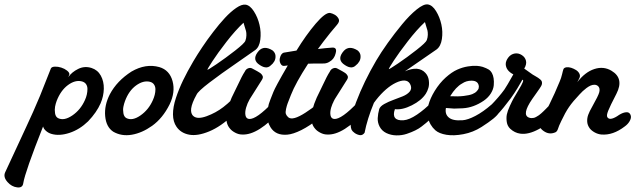

<svg xmlns="http://www.w3.org/2000/svg" viewBox="-189 -600 2860 862"><path d="M-165.5 172.9Q-109.4 53.2 -98.6 28.8Q-88.4 6.3 -70.8 -31.2Q-53.2 -68.8 -40.3 -97.9Q-27.3 -127 -9.3 -169.9Q38.1 -289.6 39.6 -293Q43.5 -300.3 57.4 -300.8Q71.3 -301.3 85.9 -296.6Q100.6 -292 111.8 -283.2Q123 -274.4 122.6 -266.1L117.7 -253.9Q133.3 -276.4 161.9 -290.5Q190.4 -304.7 221.7 -294.9Q249.5 -286.1 263.7 -260.3Q277.8 -234.4 277.1 -201.4Q276.4 -168.5 262.7 -136.2Q245.1 -95.7 206.5 -55.2Q168.9 -18.6 123 -3.4Q77.1 11.7 41.5 1Q28.3 -2.9 17.8 -12Q7.3 -21 4.4 -32.2Q-76.2 171.4 -84.5 222.2Q-87.4 244.6 -112.3 241.2Q-136.7 238.3 -155.3 217.3Q-175.8 194.3 -165.5 172.9ZM71.3 -69.8Q98.1 -56.2 135.5 -81.5Q172.9 -106.9 192.4 -150.9Q197.8 -162.6 200.7 -175.3Q203.6 -188 203.6 -200.7Q203.6 -213.4 197 -222.7Q190.4 -231.9 177.2 -234.9Q147.9 -241.7 115.7 -217.8Q83.5 -193.8 65.4 -147Q61 -135.3 58.3 -121.6Q55.7 -107.9 58.1 -91.8Q60.5 -75.7 71.3 -69.8Z M304.2 -176.8Q335.9 -236.8 401.4 -278.8Q465.3 -315.9 526.4 -298.8Q572.3 -285.2 585.7 -235.8Q599.1 -186.5 572.3 -130.9Q541.5 -69.3 494.1 -35.2Q448.7 -2.9 402.6 4.9Q356.4 12.7 319.3 -8.8Q287.6 -29.8 283.2 -78.6Q278.8 -127.4 304.2 -176.8ZM378.4 -69.8Q404.8 -56.2 441.4 -81.5Q478 -106.9 497.1 -149.9Q502.4 -161.6 505.6 -174.1Q508.8 -186.5 508.8 -199Q508.8 -211.4 502.4 -220.7Q496.1 -230 483.4 -232.9Q454.1 -239.7 421.6 -216.1Q389.2 -192.4 372.1 -146Q367.7 -134.3 365 -120.8Q362.3 -107.4 365 -91.6Q367.7 -75.7 378.4 -69.8Z M886.2 -189.9Q909.7 -207.5 926 -201.7Q942.4 -195.8 923.3 -165Q913.1 -149.4 892.6 -123.8Q872.1 -98.1 856.4 -83Q802.7 -31.7 750 -10Q697.3 11.7 660.2 4.6Q623 -2.4 603.5 -30.8Q587.9 -53.2 587.6 -86.4Q587.4 -119.6 600.8 -160.2Q614.3 -200.7 633.1 -239.7Q651.9 -278.8 679.2 -325.2Q696.8 -355 718.8 -387.9Q740.7 -420.9 768.1 -456.5Q795.4 -492.2 821 -519.8Q846.7 -547.4 871.6 -564.5Q896.5 -581.5 913.6 -579.1Q933.6 -576.2 950.9 -549.1Q968.3 -522 976.1 -488.5Q983.9 -455.1 979.7 -421.9Q975.6 -388.7 956.5 -375Q944.3 -365.7 873.5 -317.1Q802.7 -268.6 751.2 -229.2Q699.7 -189.9 693.4 -174.8Q651.9 -100.6 680.2 -78.1Q698.2 -63.5 739 -78.4Q779.8 -93.3 813.5 -119.1Q851.6 -148.4 886.2 -189.9ZM904.3 -498Q867.7 -463.9 827.6 -412.1Q787.6 -360.4 764.9 -325.4Q742.2 -290.5 742.2 -287.1Q742.2 -284.2 783 -311.8Q823.7 -339.4 866.5 -372.8Q909.2 -406.2 912.6 -417Q917 -428.7 917.2 -440.9Q917.5 -453.1 915.5 -460.7Q913.6 -468.3 909.4 -480.7Q905.3 -493.2 904.3 -498Z M1034.2 -374Q1046.9 -363.8 1047.9 -349.6Q1048.8 -335.4 1042.5 -324.5Q1036.1 -313.5 1026.4 -306.2Q1005.4 -285.2 969.2 -314Q942.4 -337.4 973.1 -372.1Q996.6 -397 1034.2 -374ZM910.2 -278.8Q914.6 -289.1 924.8 -293.2Q935.1 -297.4 944.3 -292Q948.7 -289.6 955.6 -285.9Q962.4 -282.2 966.8 -279.8Q971.2 -277.3 976.8 -273.7Q982.4 -270 985.1 -266.8Q987.8 -263.7 989.7 -259.8Q991.7 -255.9 991 -251.5Q990.2 -247.1 987.3 -242.2L932.1 -154.8Q921.4 -136.2 915.8 -116.5Q910.2 -96.7 913.1 -82Q916 -67.4 929.2 -65.9Q961.9 -63 1037.1 -142.1Q1053.2 -160.2 1067.6 -155.8Q1082 -151.4 1082.5 -135.5Q1083 -119.6 1072.3 -106Q970.2 8.3 897.5 3.9Q882.3 3.9 866.7 -4.4Q851.1 -12.7 843.3 -22.9Q802.2 -69.3 865.2 -190.9Q870.1 -200.7 879.2 -219.7Q888.2 -238.8 895.5 -253.2Q902.8 -267.6 910.2 -278.8Z M1324.2 -488.8 1293.5 -452.1Q1258.8 -408.7 1238.3 -379.9Q1272 -384.3 1301.3 -386.2Q1314 -387.7 1318.4 -379.9Q1322.8 -372.1 1314.5 -350.1Q1311.5 -343.3 1306.4 -336.2Q1301.3 -329.1 1288.3 -321.5Q1275.4 -314 1259.3 -314.9Q1208.5 -314.9 1194.3 -314Q1137.7 -226.6 1117.2 -173.8Q1106.4 -146.5 1102.5 -136.2Q1098.6 -126 1095.2 -110.8Q1091.8 -95.7 1094.7 -87.9Q1097.7 -80.1 1105.5 -73.2Q1125 -57.1 1182.1 -94Q1239.3 -130.9 1279.3 -173.8Q1295.9 -186.5 1306.2 -174.3Q1316.9 -161.6 1306.2 -138.2Q1301.3 -128.4 1293.5 -119.1Q1292 -117.7 1285.6 -110.1Q1279.3 -102.5 1274.4 -97.2Q1269.5 -91.8 1261 -83.7Q1252.4 -75.7 1244.1 -68.8Q1201.2 -34.7 1164.1 -16.1Q1127 2.4 1100.6 4.6Q1074.2 6.8 1055.4 -1.7Q1036.6 -10.3 1025.4 -28.8Q1017.6 -41.5 1013.7 -55.7Q1009.8 -69.8 1011.2 -87.2Q1012.7 -104.5 1014.4 -117.7Q1016.1 -130.9 1024.9 -153.1Q1033.7 -175.3 1038.3 -187Q1043 -198.7 1057.1 -224.9Q1071.3 -251 1076.9 -260.7Q1082.5 -270.5 1099.1 -299.3Q1101.6 -303.7 1103 -306.2Q1099.1 -306.2 1087.4 -304.2Q1076.7 -302.7 1070.6 -314.2Q1064.5 -325.7 1067.4 -338.9Q1072.8 -361.3 1086.4 -363.8L1142.1 -373Q1184.6 -442.4 1227.8 -493.2Q1271 -543.9 1292.5 -542Q1303.2 -540 1314.2 -533.7Q1325.2 -527.3 1331.3 -515.6Q1337.4 -503.9 1324.2 -488.8Z M1416 -374Q1428.7 -363.8 1429.7 -349.6Q1430.7 -335.4 1424.3 -324.5Q1418 -313.5 1408.2 -306.2Q1387.2 -285.2 1351.1 -314Q1324.2 -337.4 1355 -372.1Q1378.4 -397 1416 -374ZM1292 -278.8Q1296.4 -289.1 1306.6 -293.2Q1316.9 -297.4 1326.2 -292Q1330.6 -289.6 1337.4 -285.9Q1344.2 -282.2 1348.6 -279.8Q1353 -277.3 1358.6 -273.7Q1364.3 -270 1366.9 -266.8Q1369.6 -263.7 1371.6 -259.8Q1373.5 -255.9 1372.8 -251.5Q1372.1 -247.1 1369.1 -242.2L1314 -154.8Q1303.2 -136.2 1297.6 -116.5Q1292 -96.7 1294.9 -82Q1297.9 -67.4 1311 -65.9Q1343.8 -63 1418.9 -142.1Q1435.1 -160.2 1449.5 -155.8Q1463.9 -151.4 1464.4 -135.5Q1464.8 -119.6 1454.1 -106Q1352.1 8.3 1279.3 3.9Q1264.2 3.9 1248.5 -4.4Q1232.9 -12.7 1225.1 -22.9Q1184.1 -69.3 1247.1 -190.9Q1252 -200.7 1261 -219.7Q1270 -238.8 1277.3 -253.2Q1284.7 -267.6 1292 -278.8Z M1389.6 -17.1Q1375 -49.8 1409.9 -141.8Q1444.8 -233.9 1500 -328.1Q1521.5 -364.7 1552.2 -407.7Q1583 -450.7 1616.5 -491.2Q1649.9 -531.7 1681.6 -557.4Q1713.4 -583 1731.9 -580.1Q1752 -577.1 1768.6 -550.3Q1785.2 -523.4 1792.5 -490.5Q1799.8 -457.5 1794.9 -424.8Q1790 -392.1 1771 -377.9Q1696.3 -325.7 1628.9 -279.8Q1689.9 -306.2 1720.7 -272.9Q1733.4 -259.3 1736.1 -240Q1738.8 -220.7 1734.4 -205.6Q1730 -190.4 1722.7 -179.2Q1703.1 -148.9 1659.9 -127.2Q1616.7 -105.5 1584 -109.9Q1574.7 -84 1584.5 -71Q1594.2 -58.1 1623 -60.1Q1648.4 -62 1683.1 -85.4Q1717.8 -108.9 1748 -140.1Q1755.4 -147.9 1769 -143.8Q1782.7 -139.6 1787.1 -127.9Q1791.5 -116.2 1777.8 -99.1Q1745.1 -63.5 1704.1 -32.2Q1692.4 -22.9 1675.5 -14.6Q1658.7 -6.3 1637 1Q1615.2 8.3 1590.6 7.8Q1565.9 7.3 1544.9 -2.9Q1525.4 -12.7 1515.6 -31Q1505.9 -49.3 1506.8 -69.6Q1507.8 -89.8 1513.7 -110.8Q1518.1 -123 1536.6 -133.3Q1555.2 -143.6 1576.9 -151.4Q1598.6 -159.2 1618.9 -167.5Q1639.2 -175.8 1649.9 -188.2Q1660.6 -200.7 1654.8 -216.8Q1643.1 -249.5 1598.6 -232.9Q1554.7 -215.8 1510.7 -165Q1499.5 -151.9 1489.7 -138.2Q1459.5 -64.9 1447.8 -3.9Q1438.5 8.8 1426 6.6Q1413.6 4.4 1403.3 -2.9Q1393.1 -10.3 1389.6 -17.1ZM1556.6 -290Q1556.6 -287.1 1597.4 -314.7Q1638.2 -342.3 1680.9 -375.7Q1723.6 -409.2 1727.1 -419.9Q1731.4 -431.6 1731.7 -443.8Q1731.9 -456.1 1730 -463.6Q1728 -471.2 1723.9 -483.6Q1719.7 -496.1 1718.8 -501Q1682.1 -466.8 1642.1 -415Q1602.1 -363.3 1579.3 -328.4Q1556.6 -293.5 1556.6 -290Z M2052.7 -128.9Q2057.1 -119.6 2057.4 -112.8Q2057.6 -106 2051.3 -94.5Q2044.9 -83 2025.6 -67.1Q2006.3 -51.3 1972.7 -29.8Q1935.1 -5.9 1891.4 2.4Q1847.7 10.7 1814.9 5.1Q1782.2 -0.5 1765.6 -15.1Q1752.9 -26.4 1744.4 -41Q1735.8 -55.7 1731.2 -77.1Q1726.6 -98.6 1734.4 -128.4Q1742.2 -158.2 1762.7 -191.9Q1784.7 -227.5 1812 -252Q1839.4 -276.4 1863.3 -287.1Q1887.2 -297.9 1911.6 -301.8Q1936 -305.7 1951.4 -304.4Q1966.8 -303.2 1978 -299.8Q1995.1 -293.9 2004.6 -288.1Q2014.2 -282.2 2020 -271Q2024.9 -262.2 2027.1 -248.5Q2029.3 -234.9 2027.8 -217.3Q2026.4 -199.7 2014.9 -180.9Q2003.4 -162.1 1982.9 -147.9Q1960 -132.3 1936.5 -123.8Q1913.1 -115.2 1887.7 -113.8Q1862.3 -112.3 1849.6 -112.5Q1836.9 -112.8 1813 -115.2Q1807.6 -86.9 1826.7 -71.8Q1835 -64.9 1849.4 -61.8Q1863.8 -58.6 1887.2 -60.1Q1910.6 -61.5 1945.3 -79.6Q1980 -97.7 2018.1 -130.9Q2042.5 -152.8 2052.7 -128.9ZM1885.7 -225.1Q1857.9 -210 1832 -168Q1867.2 -166 1893.1 -169.2Q1918.9 -172.4 1931.6 -177.5Q1944.3 -182.6 1951.4 -190.4Q1958.5 -198.2 1959.7 -202.6Q1960.9 -207 1960.9 -211.9Q1958.5 -237.8 1927.7 -237.8Q1904.3 -237.8 1885.7 -225.1Z M2012.7 -125Q2052.2 -165.5 2075.7 -198.2Q2085.9 -212.9 2115.7 -266.1Q2082.5 -283.2 2081.5 -312Q2081.5 -326.7 2093 -341.8Q2104.5 -356.9 2122.6 -359.9Q2138.7 -362.3 2153.6 -352.8Q2168.5 -343.3 2172.4 -327.4Q2176.3 -311.5 2164.6 -292Q2169.4 -288.1 2202.6 -265.1Q2206.5 -262.7 2214.6 -258.1Q2222.7 -253.4 2226.8 -250.7Q2231 -248 2236.1 -243.7Q2241.2 -239.3 2242.9 -235.4Q2244.6 -231.4 2244.4 -225.8Q2244.1 -220.2 2240.7 -213.9Q2236.8 -206.5 2220 -183.1Q2203.1 -159.7 2200.7 -155.8Q2151.4 -84 2186.5 -71.8Q2191.9 -69.8 2197.8 -69.8Q2203.6 -69.8 2208.5 -71Q2213.4 -72.3 2220 -76.2Q2226.6 -80.1 2230.7 -82.8Q2234.9 -85.4 2241.7 -91.8Q2248.5 -98.1 2251.7 -101.1Q2254.9 -104 2262 -111.3Q2269 -118.7 2271.5 -121.1Q2292 -141.6 2313.5 -138.7Q2328.6 -136.2 2329.1 -123.5Q2329.6 -113.8 2320.3 -102.1Q2279.3 -47.4 2231.4 -21Q2183.6 5.4 2146.5 0Q2121.6 -3.4 2101.6 -22Q2088.9 -34.2 2086.2 -52.2Q2083.5 -70.3 2086.4 -85.7Q2089.4 -101.1 2100.3 -125Q2111.3 -148.9 2117.7 -159.7Q2124 -170.4 2136.7 -191.9Q2146 -207 2151.1 -216.6Q2156.2 -226.1 2158.2 -231.4Q2160.2 -236.8 2159.7 -239Q2159.2 -241.2 2156.7 -242.2Q2156.2 -242.7 2151.9 -234.4Q2147.5 -226.1 2134.5 -204.6Q2121.6 -183.1 2104.5 -159.2Q2067.9 -110.4 2046.4 -87.9Q2037.1 -78.1 2023.7 -79.8Q2010.3 -81.5 2006.1 -93.3Q2002 -105 2012.7 -125Z M2581.5 -78.1Q2600.6 -91.8 2615.2 -95Q2629.9 -98.1 2636.2 -92.3Q2642.6 -86.4 2643.6 -76.9Q2644.5 -67.4 2637 -54.7Q2629.4 -42 2615.7 -32.2Q2563 8.3 2510.7 3.9Q2495.1 2.4 2480.7 -5.6Q2466.3 -13.7 2458.5 -23.9Q2448.2 -38.1 2447.3 -53.7Q2446.3 -69.3 2451.9 -84.7Q2457.5 -100.1 2469.7 -121.1Q2497.6 -170.4 2501.5 -186Q2505.9 -203.6 2496.6 -212.9Q2489.7 -219.2 2480.5 -219.5Q2471.2 -219.7 2462.4 -215.8Q2453.6 -211.9 2443.8 -204.6Q2434.1 -197.3 2427.2 -190.7Q2420.4 -184.1 2413.6 -176.8Q2382.8 -144.5 2365.7 -119.6Q2348.6 -94.7 2330.6 -56.2Q2325.7 -46.9 2321.5 -36.4Q2317.4 -25.9 2315.7 -20.5Q2314 -15.1 2310.5 -10.7Q2307.1 -6.3 2301.8 -4.9Q2275.9 5.4 2251.7 -11.7Q2227.5 -28.8 2234.4 -47.9Q2234.4 -48.3 2240.5 -59.8Q2246.6 -71.3 2256.6 -90.3Q2266.6 -109.4 2277.8 -131.8Q2289.1 -154.3 2301.5 -182.1Q2314 -210 2323.7 -233.9Q2330.6 -249.5 2334.5 -266.6Q2338.4 -283.7 2340.8 -290Q2344.2 -296.4 2354 -297.9Q2363.8 -299.3 2375.2 -295.7Q2386.7 -292 2397 -285.6Q2407.2 -279.3 2412.1 -269.5Q2417 -259.8 2412.6 -250Q2410.6 -244.6 2407.2 -239.3Q2403.8 -233.9 2402.8 -231Q2437.5 -276.4 2479.2 -290Q2521 -303.7 2556.6 -282.2Q2613.8 -248 2578.6 -179.2Q2549.3 -122.6 2541.3 -102.1Q2533.2 -81.5 2537.6 -74.2Q2547.4 -57.1 2581.5 -78.1Z"/></svg>

Font: Florida Vibes
Style: Regular
Weight: 400
Italic angle: -30°
Designer: Turbologo.com
Foundry: Turbologo.com
Version: Version 1.000;hotconv 1.0.109;makeotfexe 2.5.65596